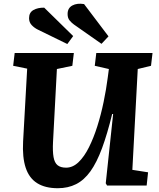

<svg xmlns="http://www.w3.org/2000/svg" viewBox="-20 -980 841 1014"><path d="M679 -83 762 -70 754.5 0H545.5L538.5 -12L577.5 -378H572.5Q546.5 -272 518.8 -197Q491 -122 457.8 -75.5Q424.5 -29 382 -7.5Q339.5 14 285 14Q219 14 176.5 -12.5Q134 -39 115.7 -94Q97.5 -149 102 -233L123.5 -617.5L49.5 -632.5L57.5 -700H370L362 -632.5L280.5 -615.5L260 -230Q257.5 -180.5 262.8 -150.5Q268 -120.5 284 -107.5Q300 -94.5 329 -94.5Q364.5 -94.5 394.8 -123.5Q425 -152.5 449.7 -202Q474.5 -251.5 494 -313.3Q513.5 -375 527.2 -441.5Q541 -508 549 -570L555 -615.5L480.5 -632.5L488.5 -700H785.5L777.5 -632.5L707.5 -615.5ZM370.5 -850.5Q358.5 -859 347.8 -871.8Q337 -884.5 337 -906Q337 -937.5 362 -951Q387 -964.5 424 -958.5L553 -788L516 -748.5ZM180 -823.5Q161.5 -832.5 147.5 -847.3Q133.5 -862 133.5 -884Q133.5 -914 156.5 -927Q179.5 -940 213.5 -939.5L366.5 -789.5L335.5 -747.5Z"/></svg>

Font: Literata
Style: Italic
Weight: 400
Italic angle: -2°
Designer: Latin by Veronika Burian and Jose Scaglione. Greek by Irene Vlachou. Cyrillic by Vera Evstafieva
Foundry: TypeTogether
Version: Version 3.103;gftools[0.9.29]